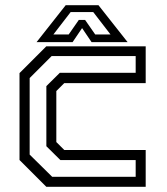

<svg xmlns="http://www.w3.org/2000/svg" viewBox="-20 -718 642 738"><path d="M158 0 55 -103V-437L158 -540H540V-398.5H227L196.5 -368V-172L227 -141.5H540V0ZM180.5 -38.5H501.5V-102.8H212L158.2 -156V-387L210 -438.2H501.5V-502.5H178.5L94 -418V-123.8ZM232.5 -698H358.5L470.5 -556H332L295.5 -610L259 -556H120.5ZM251.5 -671.5 185.2 -585.5H244L283 -641.5H307L346 -585.5H404.8L338.5 -671.5Z"/></svg>

Font: Tourney Thin
Style: Regular
Weight: 100
Designer: Tyler Finck
Foundry: Etcetera Type Co
Version: Version 1.015